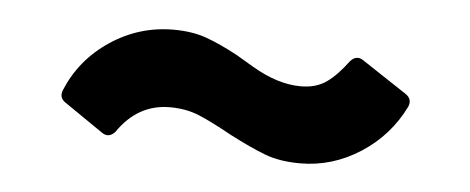

<svg xmlns="http://www.w3.org/2000/svg" viewBox="-28 -417 612 250"><g transform="rotate(5 278.5 -291.5)"><path d="M277 -241Q250 -256 233 -263Q216 -270 195 -270Q153 -270 127 -232Q119 -223 110 -229L59 -264Q50 -270 54 -280Q71 -321 108.5 -346Q146 -371 191 -371Q215 -371 233.5 -364.5Q252 -358 276 -345Q281 -342 298 -332Q315 -322 331 -317Q347 -312 362 -312Q382 -312 395.5 -321.5Q409 -331 423 -350Q431 -359 440 -353L499 -314Q508 -308 504 -298Q485 -259 448.5 -235.5Q412 -212 370 -212Q343 -212 323.5 -219.5Q304 -227 277 -241Z"/></g></svg>

Font: Barlow SemiBold
Style: Regular
Weight: 600
Designer: Jeremy Tribby
Foundry: Tribby Type
Version: Version 1.422